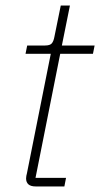

<svg xmlns="http://www.w3.org/2000/svg" viewBox="-20 -672 361 692"><path d="M212 0H109Q91 0 82.5 -7.5Q74 -15 74 -29Q74 -34 75 -38.5Q76 -43 77 -47L163 -478H72L78 -508H142Q160 -508 166.5 -515.5Q173 -523 176 -539L199 -652H232L203 -508H321L315 -478H197L108 -31H218Z"/></svg>

Font: IBM Plex Sans ExtraLight
Style: Italic
Weight: 250
Italic angle: -11.31°
Designer: Mike Abbink, Paul van der Laan, Pieter van Rosmalen
Foundry: Bold Monday
Version: Version 3.201